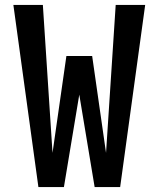

<svg xmlns="http://www.w3.org/2000/svg" viewBox="-20 -755 640 775"><path d="M135 0 34 -735H153L192 -138L248 -529H352L408 -138L447 -735H566L465 0H362L300 -373L238 0Z"/></svg>

Font: R Plex Mono
Style: Bold
Weight: 700
Monospace: yes
Designer: Belleve Invis
Foundry: Belleve Invis
Version: Version 31.8.0